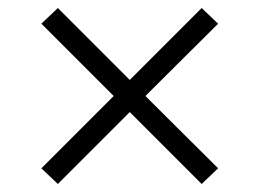

<svg xmlns="http://www.w3.org/2000/svg" viewBox="-20 -540 646 478"><path d="M523 -121 482 -82 303 -261 124 -82 83 -121 263 -301 83 -481 124 -520 303 -341 482 -520 523 -481 342 -301Z"/></svg>

Font: GFS BodoniClassic
Style: Regular
Weight: 400
Designer: George D. Matthiopoulos
Foundry: George D. Matthiopoulos
Version: Macromedia Fontographer 4.1.5 140901